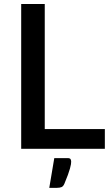

<svg xmlns="http://www.w3.org/2000/svg" viewBox="-20 -740 556 955"><path d="M202.6 -98.1H501.5V0H85.4V-720.2H202.6ZM250 46.4H314.9Q328.1 46.4 331.1 51.8Q334 57.6 334 64Q334 65.9 333 76.7Q330.6 89.4 328.1 98.1Q324.7 108.9 317.9 129.4Q316.4 132.8 300.3 173.8Q294.9 186.5 286.6 190.4Q277.3 194.3 263.2 194.3H225.1Z"/></svg>

Font: Lato-SemiBold
Style: Regular
Weight: 500
Designer: Lukasz Dziedzic with Adam Twardoch and Botio Nikoltchev
Foundry: tyPoland Lukasz Dziedzic
Version: ""